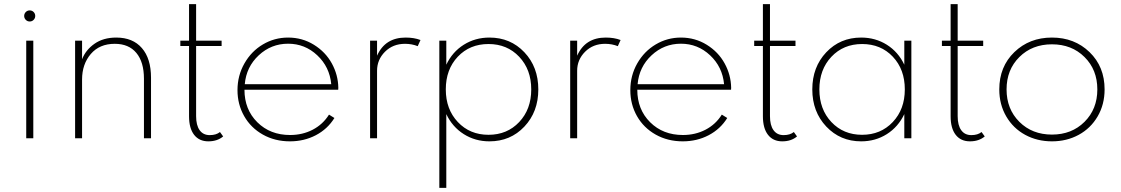

<svg xmlns="http://www.w3.org/2000/svg" viewBox="-20 -659 5342 915"><path d="M138.7 0H105V-465.3H138.7ZM102.8 -564.5Q95.2 -572.3 95.2 -583Q95.2 -593.8 102.8 -601.6Q110.4 -609.4 121.6 -609.4Q132.8 -609.4 140.4 -601.6Q147.9 -593.8 147.9 -583Q147.9 -572.3 140.4 -564.5Q132.8 -556.6 121.6 -556.6Q110.4 -556.6 102.8 -564.5Z M337.9 -465.3H371.1V-376.5Q388.2 -420.9 430.2 -450.4Q472.2 -480 534.2 -480Q612.8 -480 656.2 -429.9Q699.7 -379.9 699.7 -288.6V0H666V-283.7Q666 -363.3 629.9 -406.7Q593.8 -450.2 526.9 -450.2Q454.1 -450.2 412.6 -401.6Q371.1 -353 371.1 -279.8V0H337.9Z M839.4 -439.9V-465.3H880.9V-639.2H914.6V-465.3H1036.1V-439.9H914.6V-105.5Q914.6 -62 931.4 -38.6Q948.2 -15.1 979.5 -15.1Q1010.3 -15.1 1028.3 -29.8L1043.5 -8.8Q1015.6 14.6 973.1 14.6Q929.2 14.6 905 -16.6Q880.9 -47.9 880.9 -105V-439.9Z M1111.8 -229.5Q1111.8 -298.8 1144.8 -356.7Q1177.7 -414.6 1232.9 -447.3Q1288.1 -480 1353 -480Q1420.4 -480 1475.8 -445.8Q1531.2 -411.6 1561.3 -356.9Q1591.3 -302.2 1592.3 -240.7Q1592.3 -234.9 1591.8 -231.4H1145Q1145 -137.2 1206.3 -76.4Q1267.6 -15.6 1362.3 -15.6Q1421.9 -15.6 1470.5 -41Q1519 -66.4 1547.9 -112.8L1573.7 -96.7Q1541 -43.9 1485.1 -14.6Q1429.2 14.6 1361.8 14.6Q1290 14.6 1232.7 -17.6Q1175.3 -49.8 1143.6 -105.7Q1111.8 -161.6 1111.8 -229.5ZM1353 -450.7Q1272.5 -450.7 1213.1 -395.5Q1153.8 -340.3 1146.5 -257.8H1558.6Q1550.8 -340.3 1491.9 -395.5Q1433.1 -450.7 1353 -450.7Z M1743.7 0V-465.3H1776.9V-393.6Q1815.4 -480 1913.1 -480Q1953.6 -480 1983.9 -468.3L1970.7 -439Q1942.4 -450.2 1910.2 -450.2Q1852.5 -450.2 1814.7 -412.4Q1776.9 -374.5 1776.9 -321.8V0Z M2073.7 -465.3H2106.9V-350.6Q2135.7 -411.6 2190.2 -445.8Q2244.6 -480 2312.5 -480Q2412.6 -480 2479 -409.9Q2545.4 -339.8 2545.4 -232.9Q2545.4 -126 2479 -55.7Q2412.6 14.6 2312.5 14.6Q2244.6 14.6 2190.2 -19.8Q2135.7 -54.2 2106.9 -115.2V236.3H2073.7ZM2104.5 -232.9Q2104.5 -138.2 2161.9 -77.4Q2219.2 -16.6 2308.1 -16.6Q2397 -16.6 2454.3 -77.4Q2511.7 -138.2 2511.7 -232.9Q2511.7 -327.6 2454.3 -388.4Q2397 -449.2 2308.1 -449.2Q2218.8 -449.2 2161.6 -388.7Q2104.5 -328.1 2104.5 -232.9Z M2697.3 0V-465.3H2730.5V-393.6Q2769 -480 2866.7 -480Q2907.2 -480 2937.5 -468.3L2924.3 -439Q2896 -450.2 2863.8 -450.2Q2806.2 -450.2 2768.3 -412.4Q2730.5 -374.5 2730.5 -321.8V0Z M2983.9 -229.5Q2983.9 -298.8 3016.8 -356.7Q3049.8 -414.6 3105 -447.3Q3160.2 -480 3225.1 -480Q3292.5 -480 3347.9 -445.8Q3403.3 -411.6 3433.3 -356.9Q3463.4 -302.2 3464.4 -240.7Q3464.4 -234.9 3463.9 -231.4H3017.1Q3017.1 -137.2 3078.4 -76.4Q3139.6 -15.6 3234.4 -15.6Q3293.9 -15.6 3342.5 -41Q3391.1 -66.4 3419.9 -112.8L3445.8 -96.7Q3413.1 -43.9 3357.2 -14.6Q3301.3 14.6 3233.9 14.6Q3162.1 14.6 3104.7 -17.6Q3047.4 -49.8 3015.6 -105.7Q2983.9 -161.6 2983.9 -229.5ZM3225.1 -450.7Q3144.5 -450.7 3085.2 -395.5Q3025.9 -340.3 3018.6 -257.8H3430.7Q3422.9 -340.3 3364 -395.5Q3305.2 -450.7 3225.1 -450.7Z M3574.2 -439.9V-465.3H3615.7V-639.2H3649.4V-465.3H3771V-439.9H3649.4V-105.5Q3649.4 -62 3666.3 -38.6Q3683.1 -15.1 3714.4 -15.1Q3745.1 -15.1 3763.2 -29.8L3778.3 -8.8Q3750.5 14.6 3708 14.6Q3664.1 14.6 3639.9 -16.6Q3615.7 -47.9 3615.7 -105V-439.9Z M4084 14.6Q3984.4 14.6 3917.7 -55.9Q3851.1 -126.5 3851.1 -232.9Q3851.1 -339.4 3917.5 -409.7Q3983.9 -480 4084 -480Q4151.9 -480 4206.3 -445.8Q4260.7 -411.6 4289.6 -350.6V-465.3H4323.2V0H4289.6V-115.2Q4260.7 -54.2 4206.3 -19.8Q4151.9 14.6 4084 14.6ZM4292 -232.9Q4292 -328.1 4234.9 -388.7Q4177.7 -449.2 4088.4 -449.2Q3999.5 -449.2 3942.1 -388.4Q3884.8 -327.6 3884.8 -232.9Q3884.8 -138.2 3942.1 -77.4Q3999.5 -16.6 4088.4 -16.6Q4177.2 -16.6 4234.6 -77.4Q4292 -138.2 4292 -232.9Z M4468.8 -439.9V-465.3H4510.3V-639.2H4543.9V-465.3H4665.5V-439.9H4543.9V-105.5Q4543.9 -62 4560.8 -38.6Q4577.6 -15.1 4608.9 -15.1Q4639.6 -15.1 4657.7 -29.8L4672.9 -8.8Q4645 14.6 4602.5 14.6Q4558.6 14.6 4534.4 -16.6Q4510.3 -47.9 4510.3 -105V-439.9Z M4742.2 -232.9Q4742.2 -341.3 4814 -410.6Q4885.7 -480 4993.2 -480Q5100.6 -480 5172.4 -410.6Q5244.1 -341.3 5244.1 -232.9Q5244.1 -161.1 5210.9 -104.2Q5177.7 -47.4 5120.6 -16.4Q5063.5 14.6 4993.2 14.6Q4922.9 14.6 4865.7 -16.4Q4808.6 -47.4 4775.4 -104.2Q4742.2 -161.1 4742.2 -232.9ZM4837.9 -387.2Q4776.9 -326.7 4776.9 -232.9Q4776.9 -139.2 4837.9 -78.4Q4898.9 -17.6 4993.2 -17.6Q5087.4 -17.6 5148.4 -78.4Q5209.5 -139.2 5209.5 -232.9Q5209.5 -326.7 5148.4 -387.2Q5087.4 -447.8 4993.2 -447.8Q4898.9 -447.8 4837.9 -387.2Z"/></svg>

Font: Spartan MB ExtLt
Style: Regular
Weight: 200
Designer: Matt Bailey, Mirko Velimirovic
Foundry: Matt Bailey
Version: Version 1.005